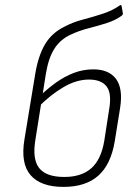

<svg xmlns="http://www.w3.org/2000/svg" viewBox="-20 -722 538 753"><path d="M229 11Q140 11 100 -35Q60 -81 76 -176L118 -431Q130 -504 157 -549Q184 -594 234 -618Q266 -635 306 -645.5Q346 -656 384 -668.5Q422 -681 450 -701Q453 -703 454.5 -702Q456 -701 457 -698L462 -669Q462 -664 458 -661Q434 -643 400 -632Q366 -621 328.5 -611.5Q291 -602 257 -586Q216 -567 193 -530.5Q170 -494 160 -433L119 -175Q106 -98 133.5 -63Q161 -28 232 -28Q300 -28 338.5 -62.5Q377 -97 389 -170L408 -293Q419 -356 398 -383Q377 -410 329 -410Q280 -410 229.5 -380.5Q179 -351 130 -302L136 -345Q166 -374 199.5 -398Q233 -422 269.5 -436Q306 -450 346 -450Q407 -450 435 -412.5Q463 -375 451 -298L430 -168Q415 -77 365.5 -33Q316 11 229 11Z"/></svg>

Font: Sofia Sans Semi Condensed ExtraLight
Style: Italic
Weight: 250
Italic angle: -9°
Version: Version 4.100